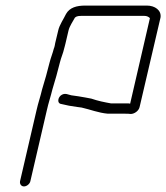

<svg xmlns="http://www.w3.org/2000/svg" viewBox="-20 -659 596 689"><path d="M507 -639H286C255 -639 230 -632 217 -609C209 -592 193 -569 189 -550L178 -504C177 -498 176 -491 173 -484C169 -468 162 -451 158 -435C150 -402 141 -371 131 -338C125 -312 117 -290 111 -263L52 -9C50 1 56 10 66 10C76 10 87 1 89 -9L148 -263C154 -290 162 -313 168 -338C178 -371 187 -402 195 -435C199 -452 207 -469 210 -484C212 -490 213 -496 215 -503L226 -550C230 -566 242 -583 249 -596C256 -602 264 -602 277 -602H498C507 -602 512 -599 517 -595C517 -594 517 -594 518 -594L447 -287C444 -288 440 -288 437 -288H378C372 -289 367 -290 362 -291L343 -295C329 -298 321 -301 308 -305L287 -309C270 -312 253 -315 236 -317C225 -319 215 -326 202 -319C187 -311 184 -288 199 -286C220 -281 234 -278 258 -275L273 -273C304 -266 333 -254 367 -251H429C436 -251 443 -251 449 -250C462 -250 478 -261 481 -275L556 -596C560 -622 536 -639 507 -639Z"/></svg>

Font: Electronic
Style: SeLtIt
Weight: 300
Version: Version 1.011